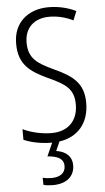

<svg xmlns="http://www.w3.org/2000/svg" viewBox="-63 -763 571 1042"><g transform="rotate(-5 222.5 -242.0)"><path d="M301 141C301 95 270 65 216 57L238 7C338 -7 401 -78 401 -189C401 -296 344 -339 241 -386C155 -426 107 -456 107 -543C107 -623 159 -672 242 -672C282 -672 327 -663 371 -641L391 -690C351 -710 299 -724 242 -724C130 -724 49 -656 50 -541C50 -427 113 -385 205 -342C303 -298 344 -268 344 -185C344 -98 291 -42 200 -42C146 -42 87 -56 44 -77V-19C86 -1 140 10 198 10L166 82C220 86 254 101 254 142C254 180 225 201 178 201C162 201 144 199 130 195L131 234C144 238 163 240 182 240C256 240 301 203 301 141Z"/></g></svg>

Font: Noto Sans Gujarati Condensed Light
Style: Regular
Weight: 300
Width: 3
Designer: Jelle Bosma - Monotype Design Team, Universal Thirst
Foundry: Monotype Imaging Inc.
Version: Version 2.106